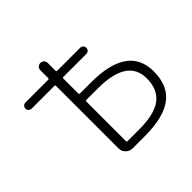

<svg xmlns="http://www.w3.org/2000/svg" viewBox="-174 -948 1119 1119"><g transform="rotate(-45 385.5 -388.0)"><path d="M323.2 -472.7Q323.2 -464.8 330.1 -464.8H420.9Q725.6 -464.8 725.6 -252Q725.6 -133.8 650.9 -77.6Q576.2 -21.5 418.9 -21.5H320.3Q296.9 -21.5 279.8 -38.6Q262.7 -55.7 262.7 -79.1V-593.8Q262.7 -601.6 255.9 -601.6H68.4Q57.6 -601.6 50.3 -608.9Q43 -616.2 43 -627Q43 -637.7 50.3 -645Q57.6 -652.3 68.4 -652.3H255.9Q262.7 -652.3 262.7 -660.2V-723.6Q262.7 -736.3 271.5 -745.1Q280.3 -753.9 293 -753.9Q305.7 -753.9 314.5 -745.1Q323.2 -736.3 323.2 -723.6V-660.2Q323.2 -652.3 330.1 -652.3H519.5Q530.3 -652.3 537.6 -645Q544.9 -637.7 544.9 -627Q544.9 -616.2 537.6 -608.9Q530.3 -601.6 519.5 -601.6H330.1Q323.2 -601.6 323.2 -593.8ZM323.2 -80.1Q323.2 -72.3 330.1 -72.3H423.8Q550.8 -72.3 609.4 -116.2Q668 -160.2 668 -252Q668 -412.1 424.8 -412.1H330.1Q323.2 -412.1 323.2 -404.3Z"/></g></svg>

Font: irohamaru Light
Style: Regular
Weight: 200
Designer: [Source Han Sans]
Ryoko NISHIZUKA  (kana & ideographs); Paul D. Hunt (Latin, Greek & Cyrillic); Wenlong ZHANG  (bopomofo
Version: Version 1.01